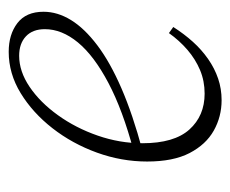

<svg xmlns="http://www.w3.org/2000/svg" viewBox="-64 -452 529 441"><g transform="rotate(-90 200.5 -231.5)"><path d="M191 13Q153 13 121 -5Q89 -23 69.5 -60.5Q50 -98 50 -158Q50 -217 70.5 -273.5Q91 -330 126.5 -375.5Q162 -421 207 -448.5Q252 -476 302 -476Q342 -476 368 -456Q394 -436 394 -396Q394 -364 375 -333Q356 -302 317 -272.5Q278 -243 218 -217Q158 -191 76 -169L74 -189Q168 -214 230.5 -247Q293 -280 323.5 -317Q354 -354 354 -393Q354 -421 337.5 -436.5Q321 -452 293 -452Q257 -452 221.5 -428Q186 -404 156.5 -363Q127 -322 109.5 -271.5Q92 -221 92 -169Q92 -96 123.5 -61Q155 -26 206 -26Q235 -26 260 -36.5Q285 -47 306.5 -65.5Q328 -84 345 -108L359 -98Q343 -73 325 -53Q307 -33 285.5 -18Q264 -3 240.5 5Q217 13 191 13Z"/></g></svg>

Font: Source Serif 4 36pt Light
Style: Italic
Weight: 300
Italic angle: -12°
Designer: Frank Grießhammer
Foundry: Adobe Systems Incorporated
Version: Version 4.004;hotconv 1.0.116;makeotfexe 2.5.65601